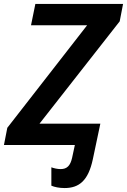

<svg xmlns="http://www.w3.org/2000/svg" viewBox="-42 -734 643 972"><path d="M285 218C359 218 405 180 428 72L466 -108H158L564 -626L581 -714H137L115 -606H399L-5 -87L-22 0H337L323 65C314 105 297 122 265 122C249 122 231 118 218 113V206C234 213 258 218 285 218Z"/></svg>

Font: Noto Sans SemiBold
Style: Italic
Weight: 600
Italic angle: -12°
Designer: Monotype Design Team
Foundry: Monotype Imaging Inc.
Version: Version 2.013